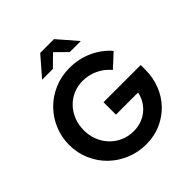

<svg xmlns="http://www.w3.org/2000/svg" viewBox="-240 -1093 1278 1278"><g transform="rotate(-45 398.5 -454.0)"><path d="M42 0ZM755 -346Q755 -273 730 -208Q705 -143 659 -94.5Q613 -46 549.5 -17.5Q486 11 409 11Q333 11 266.5 -16.5Q200 -44 150 -92.5Q100 -141 71 -207Q42 -273 42 -350Q42 -423 69.5 -488.5Q97 -554 145.5 -603.5Q194 -653 261 -682Q328 -711 407 -711Q492 -711 567.5 -677Q643 -643 694 -583Q671 -561 647.5 -539.5Q624 -518 601 -497Q565 -540 514.5 -564Q464 -588 407 -588Q359 -588 317.5 -570Q276 -552 245.5 -520Q215 -488 197.5 -444.5Q180 -401 180 -350Q180 -300 197 -256.5Q214 -213 245 -180.5Q276 -148 318 -129Q360 -110 411 -110Q449 -110 482.5 -121.5Q516 -133 542.5 -154.5Q569 -176 587.5 -206Q606 -236 613 -272H405V-389H755ZM482 -784 403 -862 323 -784H222L339 -919H469L586 -784Z"/></g></svg>

Font: Rosa Sans SemiBold
Style: Regular
Weight: 600
Designer: Pentagram / MCKL
Foundry: Pentagram / MCKL
Version: Version 1.005;September 16, 2019;FontCreator 11.5.0.2425 64-